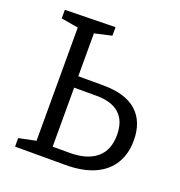

<svg xmlns="http://www.w3.org/2000/svg" viewBox="-127 -806 859 914"><g transform="rotate(20 303.0 -349.0)"><path d="M48.7 0V-43.3L146.3 -63.3L135.3 -49V-650L149 -632.3L48.7 -649.7V-693L303.7 -698V-654.7L202.7 -631.7L217 -650.3V-401.3L200.7 -417.7H341.7Q456.7 -417.7 513.3 -366.5Q570 -315.3 570 -220.3Q570 -152.7 539.8 -103Q509.7 -53.3 450.3 -26.7Q391 0 302.3 0ZM217 -46.3 199 -61H303Q391 -61 438.5 -100.7Q486 -140.3 486 -217.7Q486 -288.3 446.5 -324.2Q407 -360 330.3 -360H202.3L217 -374.7Z"/></g></svg>

Font: Bitter Thin
Style: Regular
Weight: 100
Designer: Sol Matas, and Bitter project Authors
Foundry: Sol Matas
Version: Version 2.002